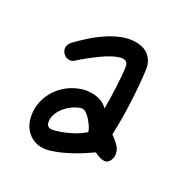

<svg xmlns="http://www.w3.org/2000/svg" viewBox="-115 -640 590 622"><g transform="rotate(30 179.5 -329.0)"><path d="M291 -495Q295 -467 297.5 -435.5Q300 -404 301.5 -372Q303 -340 303 -310Q303 -280 302 -256Q334 -234 340.5 -217Q347 -200 342 -187Q336 -169 320.5 -168.5Q305 -168 285 -179Q271 -169 253 -157.5Q235 -146 215 -135.5Q195 -125 175 -117Q155 -109 138 -106Q106 -101 80.5 -118Q55 -135 46 -169Q40 -192 43 -216.5Q46 -241 58 -263.5Q70 -286 90.5 -304Q111 -322 139 -332Q146 -335 158.5 -337Q171 -339 184.5 -338.5Q198 -338 212 -333Q226 -328 238 -316Q238 -333 237.5 -353.5Q237 -374 236 -395Q235 -416 233.5 -434.5Q232 -453 230 -466Q228 -481 218.5 -484.5Q209 -488 195 -483Q171 -475 139 -452Q107 -429 78 -403Q69 -394 57.5 -395Q46 -396 38 -404Q30 -412 29 -422.5Q28 -433 37 -445Q54 -463 75 -482Q96 -501 119 -516.5Q142 -532 166 -542Q190 -552 214 -553Q249 -554 268 -537.5Q287 -521 291 -495ZM175 -280Q162 -277 147.5 -267.5Q133 -258 121.5 -244.5Q110 -231 104.5 -214.5Q99 -198 104 -182Q106 -176 112.5 -173Q119 -170 127 -172Q151 -177 181.5 -191.5Q212 -206 230 -223Q230 -229 224 -238.5Q218 -248 210 -257.5Q202 -267 192.5 -274Q183 -281 175 -280Z"/></g></svg>

Font: Nanum Pen
Style: Regular
Weight: 400
Designer: Doo-yul Kwak; Hyunghwan Choi; Nicolas Noh;
Foundry: NHN Corporation
Version: Version 1.10